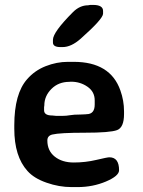

<svg xmlns="http://www.w3.org/2000/svg" viewBox="-20 -763 578 774"><path d="M231.9 -295.9Q247.6 -295.9 262.5 -298.6Q277.3 -301.3 304.2 -301.3L324.7 -302.2Q327.1 -302.7 329.1 -302.7Q361.8 -302.7 361.8 -341.8V-358.4Q361.8 -393.1 332.8 -413.3Q303.7 -433.6 266.6 -433.6H263.2L259.8 -433.1Q215.8 -433.1 187.3 -404.5Q158.7 -376 158.7 -337.9L157.7 -331.1V-318.4Q157.7 -297.4 190.9 -297.4L206.5 -295.9ZM232.4 -573.2H223.6Q193.4 -573.2 193.4 -591.8V-602.5Q193.4 -633.3 274.4 -714.4Q301.8 -741.7 335.4 -741.7Q342.8 -743.2 343.8 -743.2H355Q395.5 -743.2 395.5 -718.8V-708Q395.5 -687 305.2 -606.9Q267.1 -573.2 232.4 -573.2ZM420.9 -128.9Q460 -128.9 460 -76.7Q460 -53.7 407 -31.2Q354 -8.8 292.5 -8.8H268.6Q217.8 -8.8 168 -26.4Q117.2 -43.9 90.8 -73.7Q37.6 -132.3 37.6 -244.1Q37.6 -245.1 37.6 -246.1V-257.8Q37.6 -385.3 89.4 -443.8Q120.1 -479 164.3 -496.3Q208.5 -513.7 253.4 -513.7H277.3Q424.8 -513.7 465.3 -398.4Q480 -357.4 480 -314V-303.2Q480 -249 451.9 -238.5Q423.8 -228 322.5 -228Q221.2 -228 190.9 -220.7Q170.9 -215.8 170.9 -196.8Q170.9 -155.3 200.7 -131.6Q230.5 -107.9 277.3 -107.9Q324.2 -107.9 368.4 -118.4Q412.6 -128.9 420.9 -128.9Z"/></svg>

Font: Averia Sans Libre
Style: Bold
Weight: 700
Version: Version 1.002